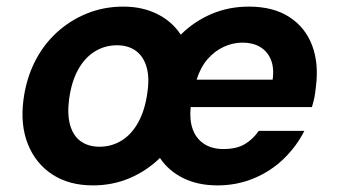

<svg xmlns="http://www.w3.org/2000/svg" viewBox="-20 -549 1019 581"><path d="M261 12Q189 12 138.5 -21Q88 -54 64.5 -112.5Q41 -171 51 -247Q59 -309 84.5 -360.5Q110 -412 150.5 -449.5Q191 -487 242.5 -508Q294 -529 353 -529Q411 -529 456 -506.5Q501 -484 527 -444Q567 -484 619.5 -506.5Q672 -529 733 -529Q807 -529 855.5 -497.5Q904 -466 924.5 -411.5Q945 -357 936 -287Q935 -277 933.5 -266.5Q932 -256 929.5 -245.5Q927 -235 924 -225H557Q553 -187 563 -158.5Q573 -130 597 -114Q621 -98 656 -98Q696 -98 721 -113Q746 -128 763 -153H901Q878 -107 839 -69Q800 -31 748.5 -9.5Q697 12 638 12Q579 12 534.5 -10Q490 -32 464 -71Q424 -32 372.5 -10Q321 12 261 12ZM281 -105Q318 -105 348.5 -124Q379 -143 399 -180Q419 -217 426 -269Q433 -316 423 -348Q413 -380 390 -396Q367 -412 334 -412Q297 -412 266.5 -393Q236 -374 216 -337.5Q196 -301 189 -248Q183 -202 192.5 -169.5Q202 -137 225 -121Q248 -105 281 -105ZM575 -308H805Q810 -344 799.5 -369Q789 -394 767 -407Q745 -420 714 -420Q685 -420 657.5 -407.5Q630 -395 608.5 -370.5Q587 -346 575 -308Z"/></svg>

Font: DM Sans 11pt
Style: Bold Italic
Weight: 700
Italic angle: -10°
Version: Version 4.004;gftools[0.9.30]